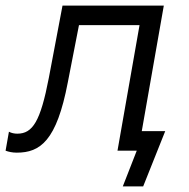

<svg xmlns="http://www.w3.org/2000/svg" viewBox="-49 -540 676 688"><path d="M11 7C95 7 154 -35 194 -245L234 -450H451L372 0H441L391 128H464L543 -70H459L538 -520H175L126 -261C96 -105 68 -61 13 -61C3 -61 -8 -63 -17 -68L-29 0C-18 4 -5 7 11 7Z"/></svg>

Font: Fixel Display
Style: Italic
Weight: 400
Italic angle: -10°
Designer: AlfaBravo + MacPaw
Foundry: Kyrylo Tkachov, Marchela Mozhyna, Serhii Makarenko, Maria Weinstein, Zakhar Kryvoshyya
Version: Version 1.210;Glyphs 3.2 (3217)